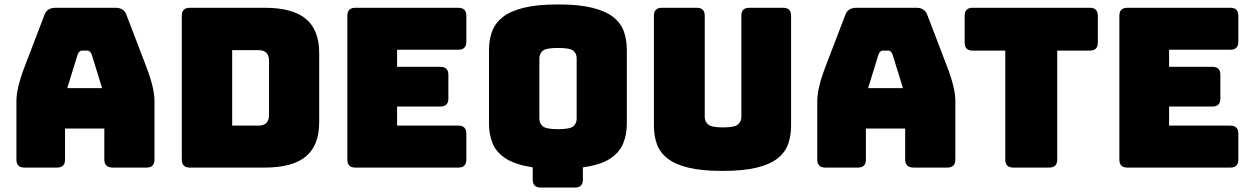

<svg xmlns="http://www.w3.org/2000/svg" viewBox="-20 -755 5648 865"><path d="M273 -36Q273 0 237 0H90Q54 0 54 -36V-300Q54 -330 63.5 -369Q73 -408 93 -460L180 -687Q191 -720 231 -720H500Q539 -720 550 -687L637 -460Q657 -408 666.5 -369Q676 -330 676 -300V-36Q676 0 640 0H489Q450 0 450 -36V-176H273ZM330 -510 283 -358H440L393 -510Q386 -527 374 -527H349Q337 -527 330 -510Z M1172 0H835Q799 0 799 -36V-684Q799 -720 835 -720H1172Q1298 -720 1358 -670Q1418 -620 1418 -516V-204Q1418 -100 1358 -50Q1298 0 1172 0ZM1026 -529V-189H1145Q1192 -189 1192 -238V-481Q1192 -529 1145 -529Z M2045 0H1581Q1545 0 1545 -36V-684Q1545 -720 1581 -720H2045Q2081 -720 2081 -684V-567Q2081 -531 2045 -531H1769V-454H1964Q2000 -454 2000 -418V-311Q2000 -275 1964 -275H1769V-189H2045Q2081 -189 2081 -153V-36Q2081 0 2045 0Z M2570 90H2416Q2380 90 2380 54V-1Q2303 -13 2260 -40Q2217 -67 2200 -107.5Q2183 -148 2183 -198V-530Q2183 -576 2197 -613.5Q2211 -651 2245 -678Q2279 -705 2339.5 -720Q2400 -735 2494 -735Q2588 -735 2648.5 -720Q2709 -705 2743 -678Q2777 -651 2790.5 -613.5Q2804 -576 2804 -530V-198Q2804 -148 2787 -107.5Q2770 -67 2727.5 -39.5Q2685 -12 2606 -1V54Q2606 90 2570 90ZM2410 -220Q2410 -200 2425 -186.5Q2440 -173 2494 -173Q2549 -173 2563.5 -186.5Q2578 -200 2578 -220V-493Q2578 -513 2563.5 -526Q2549 -539 2494 -539Q2440 -539 2425 -526Q2410 -513 2410 -493Z M3544 -189Q3544 -143 3530.5 -105.5Q3517 -68 3482.5 -41Q3448 -14 3388 0.5Q3328 15 3235 15Q3142 15 3082 0.5Q3022 -14 2987.5 -41Q2953 -68 2939.5 -105.5Q2926 -143 2926 -189V-684Q2926 -720 2962 -720H3119Q3155 -720 3155 -684V-228Q3155 -208 3170 -194.5Q3185 -181 3237 -181Q3290 -181 3305 -194.5Q3320 -208 3320 -228V-684Q3320 -720 3356 -720H3508Q3544 -720 3544 -684Z M3881 -36Q3881 0 3845 0H3698Q3662 0 3662 -36V-300Q3662 -330 3671.5 -369Q3681 -408 3701 -460L3788 -687Q3799 -720 3839 -720H4108Q4147 -720 4158 -687L4245 -460Q4265 -408 4274.5 -369Q4284 -330 4284 -300V-36Q4284 0 4248 0H4097Q4058 0 4058 -36V-176H3881ZM3938 -510 3891 -358H4048L4001 -510Q3994 -527 3982 -527H3957Q3945 -527 3938 -510Z M4707 0H4545Q4509 0 4509 -36V-527H4362Q4326 -527 4326 -563V-684Q4326 -720 4362 -720H4890Q4926 -720 4926 -684V-563Q4926 -527 4890 -527H4743V-36Q4743 0 4707 0Z M5523 0H5059Q5023 0 5023 -36V-684Q5023 -720 5059 -720H5523Q5559 -720 5559 -684V-567Q5559 -531 5523 -531H5247V-454H5442Q5478 -454 5478 -418V-311Q5478 -275 5442 -275H5247V-189H5523Q5559 -189 5559 -153V-36Q5559 0 5523 0Z"/></svg>

Font: Bungee Tint
Style: Regular
Weight: 400
Designer: David Jonathan Ross
Foundry: David Jonathan Ross
Version: Version 2.001